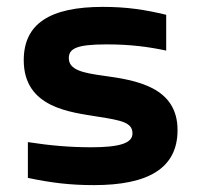

<svg xmlns="http://www.w3.org/2000/svg" viewBox="-20 -529 582 558"><path d="M264 -190C334 -179 365 -173 365 -141C365 -113 328 -101 245 -101C183 -101 126 -106 61 -116V-12C128 2 182 9 253 9C411 9 496 -40 496 -151C496 -276 376 -296 280 -309C223 -317 180 -325 180 -360C180 -388 203 -400 290 -400C359 -400 411 -393 463 -382V-486C401 -501 348 -509 279 -509C125 -509 49 -460 49 -354C49 -215 186 -203 264 -190Z"/></svg>

Font: LT Wave Alt Bold
Style: Regular
Weight: 700
Designer: Daniel Lyons
Version: Version 2.5 (Glyphs App)